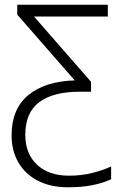

<svg xmlns="http://www.w3.org/2000/svg" viewBox="-20 -552 508 812"><path d="M268 240Q193 240 139.5 212Q86 184 57.5 134.5Q29 85 29 20Q29 -91 99.5 -149.5Q170 -208 296 -212L53 -490V-532H436V-482H124L365 -206V-164H316Q205 -164 146 -120Q87 -76 87 18Q87 98 136.5 144.5Q186 191 272 191Q324 191 370 179.5Q416 168 450 152V206Q416 222 371.5 231Q327 240 268 240Z"/></svg>

Font: BC Sans Light
Style: Regular
Weight: 300
Designer: Monotype Design Team
Foundry: Monotype Imaging Inc.
Version: Version 2.000;GOOG;noto-source:20170915:90ef993387c0